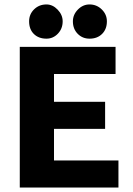

<svg xmlns="http://www.w3.org/2000/svg" viewBox="-20 -844 598 864"><path d="M69 -633H500V-511H223V-386H453V-264H223V-122H513V0H69ZM111 -748Q111 -780 133.5 -802Q156 -824 189 -824Q217 -824 239.5 -800.5Q262 -777 262 -748Q262 -715 240.5 -692.5Q219 -670 189 -670Q154 -670 132.5 -691Q111 -712 111 -748ZM308 -748Q308 -778 330.5 -801Q353 -824 383 -824Q415 -824 438 -801.5Q461 -779 461 -748Q461 -713 439.5 -691.5Q418 -670 383 -670Q351 -670 329.5 -692Q308 -714 308 -748Z"/></svg>

Font: Tajawal Black
Style: Regular
Weight: 900
Designer: Boutros Fonts
Foundry: Created by Boutros International 2017
Version: Version 1.700